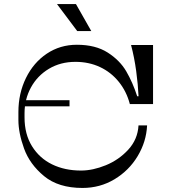

<svg xmlns="http://www.w3.org/2000/svg" viewBox="-20 -920 839 939"><path d="M348.9 -617.5Q276 -617.5 219.3 -583.6Q162.6 -549.6 131.3 -492.2Q100 -434.8 100 -366.1V-346.1Q100 -263.8 136.5 -205Q173 -146.2 234.8 -116.1Q296.5 -85.9 376.4 -85.9Q433.9 -85.9 497.6 -111.9Q561.4 -138 607.5 -188.3Q653.6 -238.6 657.4 -306.8H699.4Q695.6 -226.9 653.2 -156.4Q610.8 -85.9 540 -43.3Q469.2 -0.8 383.5 -0.8Q265.5 -0.8 195.3 -58.9Q125.1 -117.1 97.6 -193.7Q70 -270.2 70 -333.1V-372.1Q70 -463.1 107 -538.6Q144 -614.1 209 -657.6Q274 -701.1 356 -701.1Q447 -701.1 506.5 -663.1Q566 -625.1 597.5 -571.1Q629 -517.1 651 -449.1H657.6Q655 -506.5 646 -572.8Q637 -639 620.9 -700H728.5V-411.2H615Q598.8 -473.1 560.8 -520Q522.9 -566.9 468.8 -592.2Q414.6 -617.5 348.9 -617.5ZM89 -400V-430H320V-400ZM426.5 -768H357.8L258.8 -900H351.5Z"/></svg>

Font: Space Cowgirl
Style: Regular
Weight: 400
Designer: Valery Marier
Foundry: Valery Marier
Version: Version 1.000